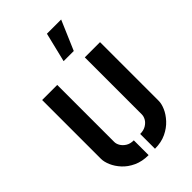

<svg xmlns="http://www.w3.org/2000/svg" viewBox="-231 -848 936 936"><g transform="rotate(-45 237.5 -379.5)"><path d="M246 -612 283 -764H381L316 -612ZM259 5V-97Q283 -97 299.5 -107Q316 -117 324 -131Q332 -145 332 -159V-552H437V-147Q437 -127 426 -101.5Q415 -76 392.5 -51.5Q370 -27 336.5 -11Q303 5 259 5ZM215 5Q171 5 137.5 -10.5Q104 -26 82 -50Q60 -74 49 -100Q38 -126 38 -146V-552H142V-159Q142 -145 150.5 -131Q159 -117 175 -107Q191 -97 215 -97Z"/></g></svg>

Font: Stick No Bills SemiBold
Style: Regular
Weight: 600
Designer: Kosala Senevirathne, Siva Puranthara, Lasantha Premarathna, Tharique Azeez
Foundry: mooniak
Version: Version 2.000